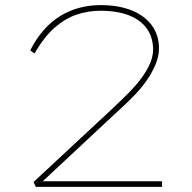

<svg xmlns="http://www.w3.org/2000/svg" viewBox="-20 -730 751 750"><path d="M120 0 111 -19 412 -299Q428 -315 456 -341Q484 -367 512 -399Q540 -431 559 -467Q578 -503 578 -536Q578 -583 554.5 -617Q531 -651 485 -669.5Q439 -688 372 -688Q324 -688 279.5 -673Q235 -658 193.5 -622Q152 -586 115 -521L98 -533Q128 -592 168.5 -631Q209 -670 261 -690Q313 -710 374 -710Q443 -710 494 -689.5Q545 -669 573 -631Q601 -593 601 -541Q601 -510 587.5 -478Q574 -446 553.5 -416.5Q533 -387 509 -362Q485 -337 464 -317.5Q443 -298 430 -286L132 -8L130 -22H613V0Z"/></svg>

Font: Lexend Peta Thin
Style: Regular
Weight: 250
Version: Version 1.007